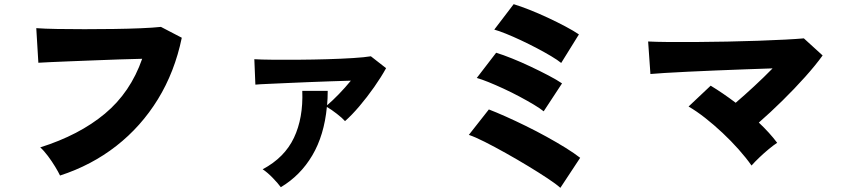

<svg xmlns="http://www.w3.org/2000/svg" viewBox="-20 -834 4040 921"><path d="M268 8Q260 -9 244.5 -34.5Q229 -60 210 -85.5Q191 -111 173 -127Q360 -186 483 -288.5Q606 -391 662 -552Q613 -551 553.5 -549Q494 -547 433 -544.5Q372 -542 317 -540Q262 -538 221.5 -536Q181 -534 164 -533L154 -699Q193 -696 254 -695Q315 -694 385.5 -694Q456 -694 526 -695Q596 -696 655.5 -698.5Q715 -701 752 -705L852 -653Q818 -489 737.5 -358Q657 -227 538 -134Q419 -41 268 8Z M1327 64Q1314 46 1289 20Q1264 -6 1240 -22Q1345 -78 1390 -173Q1435 -268 1430 -398H1552Q1552 -362 1549 -329Q1575 -351 1605.5 -382.5Q1636 -414 1663 -447Q1619 -446 1566 -444Q1513 -442 1458.5 -440Q1404 -438 1353.5 -435.5Q1303 -433 1264 -431.5Q1225 -430 1205 -428L1200 -550Q1232 -548 1288.5 -547.5Q1345 -547 1413.5 -547.5Q1482 -548 1550 -550Q1618 -552 1673.5 -555.5Q1729 -559 1759 -564L1832 -507Q1809 -465 1775 -416.5Q1741 -368 1704 -324.5Q1667 -281 1635 -253Q1623 -267 1596 -288Q1569 -309 1548 -321Q1535 -185 1478 -88.5Q1421 8 1327 64Z M2668 67Q2648 49 2606.5 21.5Q2565 -6 2513 -37.5Q2461 -69 2406.5 -99.5Q2352 -130 2305.5 -153.5Q2259 -177 2229 -187L2325 -309Q2359 -296 2405 -275.5Q2451 -255 2502 -230Q2553 -205 2602 -178Q2651 -151 2693 -125Q2735 -99 2763 -77ZM2672 -532Q2655 -546 2624 -564.5Q2593 -583 2555 -603Q2517 -623 2478.5 -641Q2440 -659 2406.5 -672.5Q2373 -686 2351 -692L2444 -814Q2477 -804 2520 -787Q2563 -770 2608 -749Q2653 -728 2692.5 -707Q2732 -686 2757 -669ZM2588 -300Q2571 -314 2540 -332.5Q2509 -351 2471.5 -371Q2434 -391 2395 -409Q2356 -427 2322.5 -440.5Q2289 -454 2267 -460L2360 -581Q2393 -571 2436.5 -553.5Q2480 -536 2525.5 -514.5Q2571 -493 2611 -472Q2651 -451 2676 -434Z M3585 -40Q3559 -77 3523 -117.5Q3487 -158 3446 -196.5Q3405 -235 3363 -268Q3321 -301 3283 -323L3389 -423Q3447 -388 3509 -341Q3550 -376 3597.5 -420Q3645 -464 3686 -506Q3627 -504 3556.5 -501.5Q3486 -499 3414.5 -496Q3343 -493 3279.5 -490Q3216 -487 3168.5 -484Q3121 -481 3100 -479L3089 -635Q3126 -633 3186 -632.5Q3246 -632 3319 -632.5Q3392 -633 3469 -634.5Q3546 -636 3617.5 -638.5Q3689 -641 3746 -644Q3803 -647 3836 -650L3926 -568Q3893 -522 3842 -465Q3791 -408 3733 -351Q3675 -294 3620 -246Q3672 -197 3708 -149Q3691 -138 3668 -119Q3645 -100 3623 -79Q3601 -58 3585 -40Z"/></svg>

Font: Zen Kaku Gothic New Black
Style: Regular
Weight: 900
Designer: Yoshimichi Ohira
Foundry: Positype
Version: Version 1.001